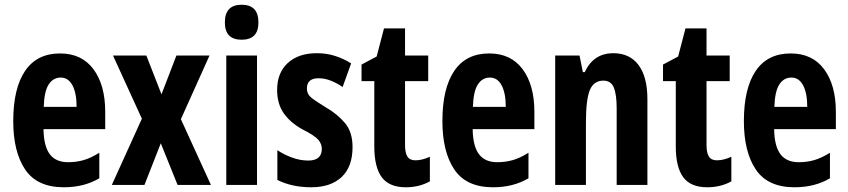

<svg xmlns="http://www.w3.org/2000/svg" viewBox="-20 -782 3587 812"><path d="M234 -556Q326 -556 375.5 -489Q425 -422 425 -309V-236H164Q165 -164 190.5 -130Q216 -96 268 -96Q303 -96 334 -105Q365 -114 400 -136V-28Q336 10 250 10Q137 10 86.5 -65Q36 -140 36 -270Q36 -408 86 -482Q136 -556 234 -556ZM237 -454Q205 -454 186 -425Q167 -396 165 -330H304Q304 -388 286.5 -421Q269 -454 237 -454Z M580 -280 458 -547H599L663 -383L726 -547H866L745 -278L872 0H731L660 -176L591 0H453Z M1002 -762Q1073 -762 1073 -687Q1073 -614 1002 -614Q931 -614 931 -687Q931 -762 1002 -762ZM1067 -547V0H937V-547Z M1471 -160Q1471 -77 1425 -33.5Q1379 10 1296 10Q1215 10 1153 -21V-147Q1179 -129 1214 -116Q1249 -103 1284 -103Q1341 -103 1341 -153Q1341 -173 1326.5 -190.5Q1312 -208 1259 -235Q1208 -263 1180 -303Q1152 -343 1152 -402Q1152 -474 1197 -515.5Q1242 -557 1320 -557Q1360 -557 1395.5 -546Q1431 -535 1465 -514L1429 -414Q1406 -430 1380 -440.5Q1354 -451 1327 -451Q1278 -451 1278 -408Q1278 -394 1284 -383.5Q1290 -373 1307 -361Q1324 -349 1358 -328Q1408 -299 1439.5 -261Q1471 -223 1471 -160Z M1737 -104Q1765 -104 1798 -119V-15Q1753 10 1696 10Q1626 10 1594.5 -32.5Q1563 -75 1563 -163V-439H1509V-509L1573 -543L1604 -662H1693V-547H1791V-439H1693V-168Q1693 -136 1703 -120Q1713 -104 1737 -104Z M2049 -556Q2141 -556 2190.5 -489Q2240 -422 2240 -309V-236H1979Q1980 -164 2005.5 -130Q2031 -96 2083 -96Q2118 -96 2149 -105Q2180 -114 2215 -136V-28Q2151 10 2065 10Q1952 10 1901.5 -65Q1851 -140 1851 -270Q1851 -408 1901 -482Q1951 -556 2049 -556ZM2052 -454Q2020 -454 2001 -425Q1982 -396 1980 -330H2119Q2119 -388 2101.5 -421Q2084 -454 2052 -454Z M2574 -557Q2643 -557 2680.5 -507Q2718 -457 2718 -362V0H2588V-324Q2588 -382 2576 -411.5Q2564 -441 2532 -441Q2491 -441 2474.5 -401Q2458 -361 2458 -263V0H2328V-547H2431L2445 -477H2453Q2490 -557 2574 -557Z M3012 -104Q3040 -104 3073 -119V-15Q3028 10 2971 10Q2901 10 2869.5 -32.5Q2838 -75 2838 -163V-439H2784V-509L2848 -543L2879 -662H2968V-547H3066V-439H2968V-168Q2968 -136 2978 -120Q2988 -104 3012 -104Z M3324 -556Q3416 -556 3465.5 -489Q3515 -422 3515 -309V-236H3254Q3255 -164 3280.5 -130Q3306 -96 3358 -96Q3393 -96 3424 -105Q3455 -114 3490 -136V-28Q3426 10 3340 10Q3227 10 3176.5 -65Q3126 -140 3126 -270Q3126 -408 3176 -482Q3226 -556 3324 -556ZM3327 -454Q3295 -454 3276 -425Q3257 -396 3255 -330H3394Q3394 -388 3376.5 -421Q3359 -454 3327 -454Z"/></svg>

Font: Noto Sans Myanmar ExtraCondensed
Style: Bold
Weight: 700
Width: 2
Designer: Monotype Design Team
Foundry: Monotype Imaging Inc.
Version: Version 2.107; ttfautohint (v1.8.4.7-5d5b)